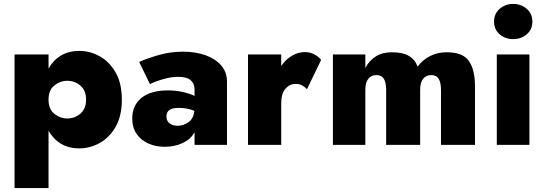

<svg xmlns="http://www.w3.org/2000/svg" viewBox="-20 -737 2772 977"><path d="M227 220H54V-460H227V-388Q251 -431 290.5 -454.5Q330 -478 384 -478Q438 -478 487.5 -450.5Q537 -423 568.5 -368Q600 -313 600 -230Q600 -147 568.5 -92Q537 -37 487.5 -9.5Q438 18 384 18Q330 18 290.5 -5.5Q251 -29 227 -72ZM418 -230Q418 -276 389.5 -301Q361 -326 321 -326Q287 -326 257 -302.5Q227 -279 227 -230Q227 -181 257 -157.5Q287 -134 321 -134Q361 -134 389.5 -159Q418 -184 418 -230Z M743 -309 688 -422Q732 -441 789.5 -457.5Q847 -474 912 -474Q975 -474 1025.5 -456Q1076 -438 1105.5 -404Q1135 -370 1135 -322V0H970V-64Q950 -28 909 -9Q868 10 818 10Q773 10 735.5 -6.5Q698 -23 675.5 -55Q653 -87 653 -135Q653 -201 700 -239Q747 -277 834 -277Q874 -277 909.5 -269Q945 -261 970 -249V-281Q970 -311 950.5 -328.5Q931 -346 888 -346Q859 -346 829 -339Q799 -332 775.5 -323Q752 -314 743 -309ZM827 -144Q827 -121 843.5 -109Q860 -97 883 -97Q914 -97 939.5 -115.5Q965 -134 969 -173Q933 -188 890 -188Q856 -188 841.5 -177Q827 -166 827 -144Z M1542 -283Q1531 -295 1517 -302.5Q1503 -310 1484 -310Q1454 -310 1432.5 -285.5Q1411 -261 1411 -211V0H1242V-460H1411V-401Q1433 -434 1465 -453Q1497 -472 1532 -472Q1557 -472 1580 -460Q1603 -448 1614 -432Z M2397 -298V0H2224V-280Q2224 -316 2212.5 -335.5Q2201 -355 2174 -355Q2149 -355 2133.5 -336.5Q2118 -318 2118 -280V0H1945V-280Q1945 -316 1933.5 -335.5Q1922 -355 1895 -355Q1870 -355 1854.5 -336.5Q1839 -318 1839 -280V0H1674V-460H1839V-391Q1858 -428 1891.5 -449.5Q1925 -471 1974 -471Q2029 -471 2060.5 -452.5Q2092 -434 2105 -398Q2130 -432 2168 -451.5Q2206 -471 2253 -471Q2336 -471 2366.5 -426Q2397 -381 2397 -298Z M2494 -627Q2494 -667 2522.5 -692Q2551 -717 2591 -717Q2632 -717 2660.5 -692Q2689 -667 2689 -627Q2689 -587 2660.5 -562.5Q2632 -538 2591 -538Q2551 -538 2522.5 -562.5Q2494 -587 2494 -627ZM2508 -460H2674V0H2508Z"/></svg>

Font: Jost* Heavy
Style: Regular
Weight: 800
Version: Version 3.7